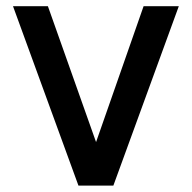

<svg xmlns="http://www.w3.org/2000/svg" viewBox="-20 -582 601 602"><path d="M430.2 -562.5 281.2 -136.5 130.2 -562.5H20.8L226 0H335.4L540.6 -562.5Z"/></svg>

Font: Manrope Semibold
Style: Regular
Weight: 600
Width: 4
Designer: Michael Sharanda
Foundry: Michael Sharanda
Version: Version 2.000;PS 002.000;hotconv 1.0.88;makeotf.lib2.5.64775